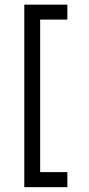

<svg xmlns="http://www.w3.org/2000/svg" viewBox="-20 -731 374 810"><path d="M264.2 -4.9V58.6H82.5V-711.4H264.2V-648.4H149.4V-4.9Z"/></svg>

Font: Estedad-FD Regular
Style: FD-Regular
Weight: 400
Designer: Amin Abedi
Version: Version 7.3